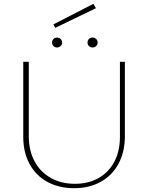

<svg xmlns="http://www.w3.org/2000/svg" viewBox="-20 -982 777 1007"><path d="M102 -264V-658H131V-268Q131 -193 161 -136.5Q191 -80 246 -49Q301 -18 373 -18Q444 -18 497.5 -48.5Q551 -79 580 -134.5Q609 -190 609 -264V-658H635V-268Q635 -186 602 -124Q569 -62 508.5 -28.5Q448 5 369 5Q289 5 228.5 -28Q168 -61 135 -122Q102 -183 102 -264ZM260 -854 470 -962 483 -939 270 -836ZM253 -759Q253 -770 260.5 -777.5Q268 -785 279 -785Q290 -785 298 -777.5Q306 -770 306 -759Q306 -748 298 -740.5Q290 -733 279 -733Q268 -733 260.5 -740.5Q253 -748 253 -759ZM439 -759Q439 -770 446.5 -777.5Q454 -785 465 -785Q477 -785 484.5 -777.5Q492 -770 492 -759Q492 -748 484.5 -740.5Q477 -733 465 -733Q454 -733 446.5 -740.5Q439 -748 439 -759Z"/></svg>

Font: Ysabeau Extralight
Style: Regular
Weight: 200
Designer: Christian Thalmann (Catharsis Fonts)
Version: Version 0.003